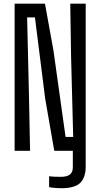

<svg xmlns="http://www.w3.org/2000/svg" viewBox="-20 -820 546 1044"><path d="M312.5 203.5Q299.5 203.5 280.5 202Q261.5 200.5 247 197.5V138.5Q259 140 275.5 140.8Q292 141.5 311 141.5Q343.5 141.5 359.8 129.2Q376 117 376 89.5V-36.5H446V85.5Q446 144 416.8 173.8Q387.5 203.5 312.5 203.5ZM59.5 0V-800H224.5L270.5 -546.5L336.5 -75.5H378L366.5 -512.5L362 -800H446V0H275L225.5 -285L170 -725.5H127.5L137.5 -300L143.5 0Z"/></svg>

Font: Big Shoulders
Style: Regular
Weight: 400
Designer: Patric King
Foundry: XO Type Co
Version: Version 2.002